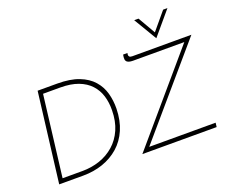

<svg xmlns="http://www.w3.org/2000/svg" viewBox="-147 -1187 1683 1421"><g transform="rotate(-20 695.0 -476.0)"><path d="M92 0 179 -706H334Q435 -706 503 -679.5Q571 -653 611 -607.5Q651 -562 667 -504Q683 -446 682 -382Q680 -289 649 -217.5Q618 -146 563.5 -98Q509 -50 437 -25Q365 0 281 0ZM131 -34H287Q360 -34 424.5 -56Q489 -78 539 -122Q589 -166 617.5 -231Q646 -296 647 -382Q648 -443 632 -495.5Q616 -548 579.5 -587.5Q543 -627 485 -649Q427 -671 344 -671H209ZM747 0 1330 -682 1338 -673H918Q900 -673 886.5 -677Q873 -681 866.5 -691.5Q860 -702 862 -721L865 -741H899L897 -729Q896 -719 902.5 -712.5Q909 -706 925 -706H1390L808 -27L804 -33H1336L1332 0ZM1063 -952 1148 -805 1133 -804 1257 -952H1291L1138 -771H1137L1029 -952Z"/></g></svg>

Font: Josefin Sans Thin ExtraLight
Style: Italic
Weight: 250
Italic angle: -7°
Version: Version 2.000